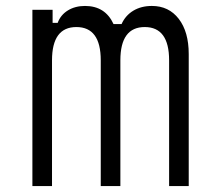

<svg xmlns="http://www.w3.org/2000/svg" viewBox="-20 -626 740 646"><path d="M89 -593H157V-549H174Q184 -576 208.5 -591Q233 -606 266 -606Q334 -606 362 -545H389Q402 -574 428.5 -590Q455 -606 491 -606Q548 -606 581.5 -562.5Q615 -519 615 -444V0H549V-423Q549 -535 467 -535Q385 -535 385 -423V0H319V-423Q319 -535 237 -535Q155 -535 155 -423V0H89Z"/></svg>

Font: Martian Mono ExtraLight
Style: Regular
Weight: 200
Monospace: yes
Designer: Roman Shamin
Foundry: Evil Martians
Version: Version 1.000; ttfautohint (v1.8.4.7-5d5b)